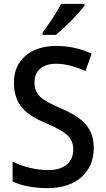

<svg xmlns="http://www.w3.org/2000/svg" viewBox="-20 -961 545 991"><path d="M416 -931V-941H296C272 -896 232 -836 200 -793V-781H268C314 -817 388 -893 416 -931ZM464 -197C464 -302 405 -354 294 -402C191 -446 158 -472 158 -538C158 -593 196 -632 269 -632C320 -632 373 -616 421 -594L453 -684C403 -707 342 -724 270 -724C140 -724 51 -652 52 -535C52 -422 111 -370 217 -325C325 -279 358 -251 358 -188C358 -126 314 -83 229 -83C166 -83 96 -101 45 -127V-25C93 -1 154 10 228 10C374 10 464 -73 464 -197Z"/></svg>

Font: Noto Sans Khmer SemiCondensed Medium
Style: Regular
Weight: 500
Width: 4
Designer: Danh Hong and the Monotype Design Team
Foundry: Monotype Imaging Inc.
Version: Version 2.004